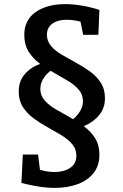

<svg xmlns="http://www.w3.org/2000/svg" viewBox="-20 -732 597 933"><path d="M246 181Q208 181 167.5 174.5Q127 168 84 157L91 19H165L176 108L165 90Q185 97 205.5 100.5Q226 104 245 104Q290 104 320.5 84Q351 64 351 24Q351 -8 331 -31.5Q311 -55 279 -74.5Q247 -94 211.5 -113.5Q176 -133 144 -156.5Q112 -180 91.5 -211.5Q71 -243 71 -286Q71 -333 94.5 -364.5Q118 -396 157 -414Q196 -432 243 -439L258 -405Q241 -400 221.5 -384.5Q202 -369 189 -347Q176 -325 176 -300Q176 -268 196.5 -244.5Q217 -221 250 -201.5Q283 -182 319.5 -162Q356 -142 389 -117.5Q422 -93 442.5 -60Q463 -27 463 20Q463 73 434.5 109Q406 145 357 163Q308 181 246 181ZM306 -97 299 -132Q317 -138 336.5 -154Q356 -170 369.5 -192.5Q383 -215 383 -240Q383 -273 362.5 -296.5Q342 -320 309.5 -339.5Q277 -359 240.5 -379.5Q204 -400 171.5 -424.5Q139 -449 118.5 -482Q98 -515 98 -562Q98 -635 153.5 -673.5Q209 -712 297 -712Q334 -712 376.5 -705Q419 -698 463 -684L458 -563H384L368 -643L385 -623Q365 -629 344.5 -632.5Q324 -636 304 -636Q261 -636 234.5 -617Q208 -598 208 -563Q208 -532 228 -508.5Q248 -485 280.5 -466Q313 -447 349 -427.5Q385 -408 417 -385Q449 -362 469.5 -330.5Q490 -299 490 -255Q490 -209 464.5 -176Q439 -143 397.5 -123.5Q356 -104 306 -97Z"/></svg>

Font: Bitter Thin SemiBold
Style: Regular
Weight: 600
Version: Version 2.002